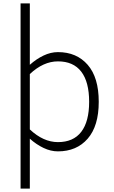

<svg xmlns="http://www.w3.org/2000/svg" viewBox="-20 -866 663 1120"><path d="M556 -272Q556 -131 491.5 -57Q427 17 318 17Q276 17 234 -3Q192 -23 154 -57V234H100V-846H154V-488Q192 -522 234 -542Q276 -562 318 -562Q427 -562 491.5 -488Q556 -414 556 -272ZM500 -272Q500 -388 454 -448Q408 -508 318 -508Q233 -508 154 -434V-111Q233 -37 318 -37Q408 -37 454 -97Q500 -157 500 -272Z"/></svg>

Font: Biryani ExtraLight
Style: Regular
Weight: 275
Designer: Dan Reynolds and Mathieu Reguer
Foundry: Dan Reynolds and Mathieu Reguer
Version: Version 1.004; ttfautohint (v1.1) -l 5 -r 5 -G 72 -x 0 -D la